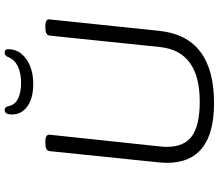

<svg xmlns="http://www.w3.org/2000/svg" viewBox="-76 -836 919 806"><g transform="rotate(-90 383.0 -433.5)"><path d="M353 6Q102 6 102 -191Q102 -207 104 -227L151 -684Q153 -702 183 -702H191Q222 -702 220 -684L171 -223Q170 -215 169.5 -207.5Q169 -200 169 -192Q169 -119 214.5 -86.5Q260 -54 359 -54Q570 -54 588 -220L636 -684Q638 -702 668 -702H676Q707 -702 704 -684L656 -224Q632 6 353 6ZM433 -753Q373 -753 339 -777.5Q305 -802 305 -842Q305 -859 310 -866Q315 -873 324 -873Q336 -873 340 -857Q345 -830 371 -817Q397 -804 438 -804Q477 -804 505.5 -817Q534 -830 545 -856Q549 -867 554.5 -870Q560 -873 566 -873Q579 -873 579 -858Q579 -812 538 -782.5Q497 -753 433 -753Z"/></g></svg>

Font: Asap Semi Expanded Semi Expanded Light
Style: Italic
Weight: 300
Width: 6
Italic angle: -6°
Designer: Pablo Cosgaya
Foundry: Omnibus-Type
Version: Version 3.001; ttfautohint (v1.8.4.7-5d5b)